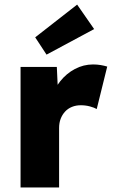

<svg xmlns="http://www.w3.org/2000/svg" viewBox="-20 -827 503 847"><path d="M70.7 0V-531.7H230.7L238.7 -358L205.3 -390Q217.7 -433.3 245.2 -468Q272.7 -502.7 310.5 -522.7Q348.3 -542.7 390.7 -542.7Q408.3 -542.7 424.2 -540Q440 -537.3 453 -533.3L406.7 -346Q396 -352.3 376.8 -357.5Q357.7 -362.7 336.3 -362.7Q315.3 -362.7 297.5 -355.5Q279.7 -348.3 267.2 -334.8Q254.7 -321.3 247.7 -303.2Q240.7 -285 240.7 -262V0ZM185.3 -586 135.3 -662.3 320.3 -806.7 395.3 -698.7Z"/></svg>

Font: Lexend Medium
Style: Regular
Weight: 500
Designer: Bonnie Shaver-Troup, Thomas Jockin
Foundry: Lexend
Version: Version 1.005